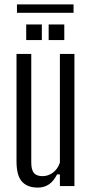

<svg xmlns="http://www.w3.org/2000/svg" viewBox="-20 -845 411 872"><path d="M152 7Q104 7 79.5 -20.5Q55 -48 55 -112V-600H122V-107Q122 -74 134 -59.5Q146 -45 173 -45Q199 -45 220.5 -61Q242 -77 252 -106V-600H318V0H252V-53H239Q210 7 152 7ZM201 -663V-734H272V-663ZM99 -663V-734H170V-663ZM57 -787V-825H314V-787Z"/></svg>

Font: Big Shoulders Display
Style: Regular
Weight: 400
Designer: Patric King
Foundry: XO Type Co
Version: Version 1.000; ttfautohint (v1.8.2)